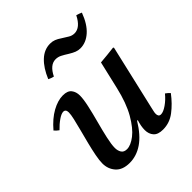

<svg xmlns="http://www.w3.org/2000/svg" viewBox="-202 -849 989 989"><g transform="rotate(-45 293.0 -354.5)"><path d="M398 -309 433 -459Q457 -461 482 -463.5Q507 -466 531 -469L534 -465L452 -111Q451 -104 448 -93Q445 -82 445 -72Q445 -63 449 -57Q453 -51 463 -51Q480 -51 506 -69Q532 -87 553 -113Q566 -104 576 -93Q542 -48 502.5 -18Q463 12 415 12Q378 12 362 -6.5Q346 -25 346 -53Q346 -81 357 -115H352Q312 -49 267 -18.5Q222 12 172 12Q121 12 95.5 -16.5Q70 -45 70 -86Q70 -108 76.5 -141.5Q83 -175 92.5 -212.5Q102 -250 111.5 -286Q121 -322 127.5 -350.5Q134 -379 134 -394Q134 -417 116 -417Q102 -417 79.5 -401.5Q57 -386 35 -363Q28 -368 22.5 -373Q17 -378 12 -384Q52 -431 94.5 -454.5Q137 -478 174 -478Q208 -478 222 -460Q236 -442 236 -415Q236 -389 226.5 -346Q217 -303 204 -255Q191 -207 181.5 -164.5Q172 -122 172 -97Q172 -77 181 -62.5Q190 -48 212 -48Q240 -48 275 -75Q310 -102 343.5 -160Q377 -218 398 -309ZM515 -721Q523 -719 530.5 -716Q538 -713 545 -710Q522 -648 486.5 -616.5Q451 -585 410 -585Q394 -585 380 -590.5Q366 -596 348 -607Q326 -621 311 -628.5Q296 -636 279 -636Q238 -636 210 -579Q196 -582 180 -590Q204 -648 238.5 -680.5Q273 -713 316 -713Q333 -713 347 -707.5Q361 -702 377 -691Q395 -680 410 -670.5Q425 -661 443 -661Q485 -661 515 -721Z"/></g></svg>

Font: Tiro Devanagari Marathi
Style: Italic
Weight: 400
Italic angle: -11°
Designer: Devanagari: John Hudson & Fiona Ross, assisted by Paul Hanslow. Latin: John Hudson with Paul Hanslow, assisted by Kaja S
Foundry: Tiro Typeworks Ltd.
Version: Version 1.52